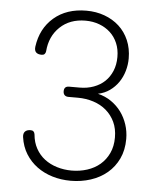

<svg xmlns="http://www.w3.org/2000/svg" viewBox="-53 -786 706 843"><g transform="rotate(5 300.0 -365.0)"><path d="M84 -563Q95 -644 151 -692Q207 -740 294 -740Q337 -740 374 -726.5Q411 -713 438.5 -688Q466 -663 481.5 -627Q497 -591 497 -547Q497 -519 489 -491.5Q481 -464 465.5 -441.5Q450 -419 427.5 -403Q405 -387 376 -381Q409 -373 435 -355Q461 -337 479 -312.5Q497 -288 507 -257.5Q517 -227 517 -194Q517 -145 499 -107Q481 -69 450 -43Q419 -17 377.5 -3.5Q336 10 290 10Q247 10 209 -1.5Q171 -13 141 -35Q111 -57 91 -89Q71 -121 65 -163Q63 -179 71 -187.5Q79 -196 96 -196Q104 -196 108.5 -191.5Q113 -187 114 -179Q117 -144 132 -117Q147 -90 170.5 -72Q194 -54 225 -44.5Q256 -35 290 -35Q326 -35 358.5 -45.5Q391 -56 415 -76.5Q439 -97 453 -127Q467 -157 467 -196Q467 -235 453 -264.5Q439 -294 415 -314.5Q391 -335 358.5 -345.5Q326 -356 290 -356H248Q237 -356 231 -362Q225 -368 225 -379Q225 -390 230.5 -395.5Q236 -401 247 -401H294Q327 -401 355.5 -411.5Q384 -422 404 -441Q424 -460 435.5 -487.5Q447 -515 447 -549Q447 -583 435.5 -610Q424 -637 403.5 -656Q383 -675 355 -685.5Q327 -696 294 -696Q225 -696 181.5 -654.5Q138 -613 133 -547Q132 -539 127.5 -534.5Q123 -530 115 -530Q98 -530 90 -538Q82 -546 84 -563Z"/></g></svg>

Font: Maple Mono NL Thin
Style: Regular
Weight: 250
Monospace: yes
Designer: subframe7536
Version: Version 7.000